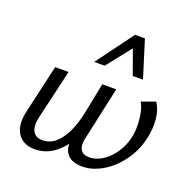

<svg xmlns="http://www.w3.org/2000/svg" viewBox="-126 -834 970 969"><g transform="rotate(20 358.5 -349.0)"><path d="M159 9Q97 9 67.5 -34Q38 -77 55 -154L115 -416H187L126 -155Q113 -99 129 -73Q145 -47 179 -47Q218 -47 248.5 -72.5Q279 -98 301.5 -146Q324 -194 337 -261L368 -416H443L380 -127Q372 -90 384.5 -68.5Q397 -47 432 -47Q457 -47 482.5 -58.5Q508 -70 531 -92Q554 -114 571.5 -143.5Q589 -173 599 -211Q606 -239 606 -274Q606 -309 600 -342.5Q594 -376 580 -400L654 -427Q678 -389 682 -340Q686 -291 675 -241Q663 -185 635.5 -139Q608 -93 572 -60Q536 -27 495 -9Q454 9 415 9Q353 9 329 -25.5Q305 -60 318 -124L337 -213L372 -165Q337 -103 304 -64.5Q271 -26 235 -8.5Q199 9 159 9ZM291 -508 438 -707H491L469 -662L347 -508ZM498 -508 443 -661 438 -707H491L553 -508Z"/></g></svg>

Font: Ysabeau Infant Medium
Style: Italic
Weight: 500
Italic angle: -12°
Designer: Christian Thalmann (Catharsis Fonts)
Version: Version 2.001;gftools[0.9.30]; featfreeze: ss01,ss02,lnum